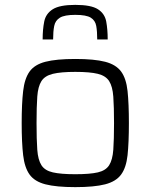

<svg xmlns="http://www.w3.org/2000/svg" viewBox="-20 -760 618 788"><path d="M289 8Q211 8 166.5 -3.5Q122 -15 101.5 -43.5Q81 -72 75 -123Q69 -174 69 -255Q69 -335 75 -386.5Q81 -438 101.5 -466.5Q122 -495 166.5 -506.5Q211 -518 289 -518Q367 -518 411.5 -506.5Q456 -495 477 -466.5Q498 -438 503.5 -386.5Q509 -335 509 -255Q509 -174 503.5 -123Q498 -72 477 -43.5Q456 -15 411.5 -3.5Q367 8 289 8ZM289 -45Q349 -45 381.5 -52.5Q414 -60 428 -82Q442 -104 445 -145.5Q448 -187 448 -255Q448 -322 445 -363.5Q442 -405 428 -427Q414 -449 381.5 -457Q349 -465 289 -465Q230 -465 197 -457Q164 -449 150 -427Q136 -405 133 -363.5Q130 -322 130 -255Q130 -187 133 -145.5Q136 -104 150 -82Q164 -60 197 -52.5Q230 -45 289 -45ZM289 -740Q354 -740 382 -722Q410 -704 416 -671.5Q422 -639 422 -598H379Q379 -631 375 -653.5Q371 -676 352.5 -687.5Q334 -699 289 -699Q245 -699 226 -687.5Q207 -676 202.5 -653.5Q198 -631 198 -598H155Q155 -639 161.5 -671.5Q168 -704 196.5 -722Q225 -740 289 -740Z"/></svg>

Font: Saira Light
Style: Regular
Weight: 300
Designer: Hector Gatti with collaboration of the Omnibus-Type team
Foundry: Omnibus-Type
Version: Version 1.100; ttfautohint (v1.8.3)